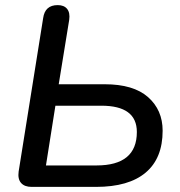

<svg xmlns="http://www.w3.org/2000/svg" viewBox="-20 -732 706 752"><path d="M104 0Q76 0 62.5 -15.5Q49 -31 53 -60L149 -661Q156 -712 206 -712Q231 -712 243 -697Q255 -682 251 -654L210 -402H390Q503 -402 560 -351.5Q617 -301 617 -220Q617 -112 550.5 -56Q484 0 356 0ZM160 -84H358Q516 -84 516 -215Q516 -318 377 -318H197Z"/></svg>

Font: Nunito SemiBold
Style: Italic
Weight: 600
Italic angle: -9°
Designer: Vernon Adams
Foundry: Vernon Adams
Version: Version 3.601; ttfautohint (v1.8.2.53-6de2)